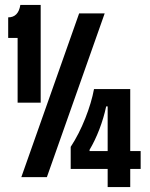

<svg xmlns="http://www.w3.org/2000/svg" viewBox="-20 -714 605 774"><path d="M51 -300V-561H13V-644Q54 -644 62 -694H144V-300ZM66 0 299 -660H402L169 0ZM265 -33V-122Q299 -174 324 -237.5Q349 -301 359 -355H505V-105H547V-33H505V40H414V-33ZM341 -105H414V-285H408Q398 -238 380.5 -192.5Q363 -147 341 -110Z"/></svg>

Font: Bricolage Grotesque 96pt Condensed Medium
Style: Regular
Weight: 500
Width: 3
Designer: Mathieu Triay
Foundry: Atelier Triay
Version: Version 1.001; ttfautohint (v1.8.4.7-5d5b);gftools[0.9.33.de